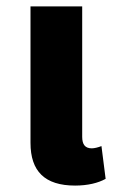

<svg xmlns="http://www.w3.org/2000/svg" viewBox="-20 -568 372 598"><path d="M214 10C253 10 286 2 309 -11L296 -113C286 -109 274 -106 266 -106C245 -106 236 -118 236 -142V-548H75V-123C75 -35 119 10 214 10Z"/></svg>

Font: Noto Sans Thai SemCond ExtBd
Style: Regular
Weight: 800
Width: 4
Designer: Monotype Design Team
Foundry: Monotype Imaging Inc.
Version: Version 2.002